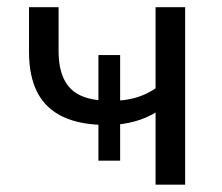

<svg xmlns="http://www.w3.org/2000/svg" viewBox="-20 -506 607 526"><path d="M406.2 0V-197.6Q380 -181.8 349 -173.4Q318 -165.1 291.1 -164.1L309.1 -178.8V-65.8H249.6V-178.8L272.7 -163.6Q200.6 -163.6 153.1 -185.8Q105.7 -208 82.6 -252.3Q59.5 -296.7 59.5 -363.1V-486.3H140.5V-367.3Q140.5 -319.5 155.1 -289.5Q169.7 -259.5 198.6 -245.4Q227.6 -231.3 270.5 -230.3L249.6 -219.5V-355.1H309.1V-219.5L289.5 -229.9Q319.9 -229.9 349.4 -237.7Q378.9 -245.6 406.2 -263.9V-486.3H487.2V0Z"/></svg>

Font: Nunito Sans 12pt ExtraLight
Style: Regular
Weight: 200
Designer: Vernon Adams
Foundry: Vernon Adams
Version: Version 3.101;gftools[0.9.27]